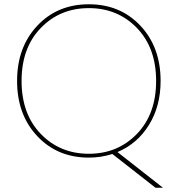

<svg xmlns="http://www.w3.org/2000/svg" viewBox="-20 -730 832 899"><path d="M171 -599Q81 -506 81 -351Q81 -196 171 -103Q261 -10 396 -10Q531 -10 621 -103Q711 -196 711 -351Q711 -506 621 -599Q531 -692 396 -692Q261 -692 171 -599ZM732 -351Q732 -233 677.5 -145Q623 -57 530 -18L743 149H708L506 -9Q453 8 396 8Q249 8 154.5 -92.5Q60 -193 60 -351Q60 -509 154.5 -609.5Q249 -710 396 -710Q543 -710 637.5 -609.5Q732 -509 732 -351Z"/></svg>

Font: SVN-Poppins Thin
Style: Regular
Weight: 100
Designer: Ninad Kale (Devanagari), Jonny Pinhorn (Latin)
Foundry: Indian Type Foundry
Version: Version 3.002 2017